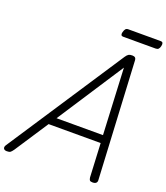

<svg xmlns="http://www.w3.org/2000/svg" viewBox="-257 -1359 1313 1515"><g transform="rotate(20 399.0 -602.0)"><path d="M-18 14Q-39 14 -45.5 1.5Q-52 -11 -40 -29L601 -1004Q613 -1022 624 -1028.5Q635 -1035 655 -1035Q671 -1035 679.5 -1027.5Q688 -1020 688 -996L739 -22Q741 -5 732 4.5Q723 14 702 14Q684 14 678 7Q672 0 670 -17L656 -300H219L34 -18Q20 2 11 8Q2 14 -18 14ZM262 -365H652L625 -922ZM538 -1149Q522 -1149 518.5 -1158Q515 -1167 519 -1182Q524 -1200 531.5 -1209Q539 -1218 554 -1218H825Q841 -1218 844.5 -1208Q848 -1198 844 -1182Q840 -1165 832 -1157Q824 -1149 809 -1149Z"/></g></svg>

Font: Playwrite CO Light
Style: Regular
Weight: 300
Version: Version 1.002